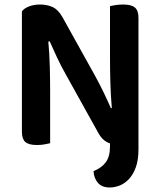

<svg xmlns="http://www.w3.org/2000/svg" viewBox="-20 -635 710 850"><path d="M144 7Q107 7 92 -6.5Q77 -20 77 -52V-585Q88 -599 109.5 -607Q131 -615 157 -615Q188 -615 212.5 -604Q237 -593 256 -560L400 -301Q420 -265 438.5 -226.5Q457 -188 471 -156L475 -157Q470 -216 468.5 -271.5Q467 -327 467 -381V-608Q475 -610 491.5 -612.5Q508 -615 525 -615Q562 -615 577.5 -601.5Q593 -588 593 -556V26Q593 73 581.5 105Q570 137 551.5 157Q533 177 510.5 186Q488 195 466 195Q431 195 413.5 174.5Q396 154 394 123Q412 115 425.5 105.5Q439 96 448.5 83Q458 70 462.5 52.5Q467 35 467 11V0Q452 -5 439 -16Q426 -27 415 -47L271 -306Q251 -341 232.5 -380.5Q214 -420 200 -452L194 -451Q199 -396 200.5 -338Q202 -280 202 -228V-1Q194 1 178 4Q162 7 144 7Z"/></svg>

Font: Baloo Chettan 2 SemiBold
Style: Regular
Weight: 600
Designer: Maithili Shingre, Unnati Kotecha and Ek Type
Foundry: Ek Type
Version: Version 1.640;hotconv 1.0.111;makeotfexe 2.5.65597; ttfautoh